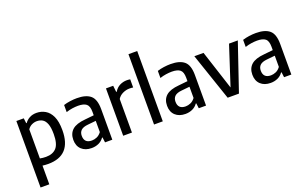

<svg xmlns="http://www.w3.org/2000/svg" viewBox="-108 -1330 3303 2073"><g transform="rotate(-20 1543.0 -294.0)"><path d="M65 220V-544H150L157 -485.5H163Q183 -515 217.2 -533.8Q251.5 -552.5 297 -552.5Q351.5 -552.5 397.2 -526.2Q443 -500 470.8 -440.8Q498.5 -381.5 498.5 -282Q498.5 9.5 230.5 9.5Q214 9.5 197 8.2Q180 7 165.5 5V220ZM234.5 -70.5Q313.5 -70.5 354.8 -116.5Q396 -162.5 396 -273Q396 -350.5 379.5 -392.5Q363 -434.5 334.8 -450.8Q306.5 -467 270.5 -467Q240.5 -467 212 -453.2Q183.5 -439.5 165.5 -411.5V-77.5Q197.5 -70.5 234.5 -70.5Z M731 9Q659 9 616 -31Q573 -71 573 -141.5Q573 -214.5 619.5 -256Q666 -297.5 769 -306L871 -316.5V-356Q871 -423 840.5 -447Q810 -471 745.5 -471Q716 -471 679.8 -465.8Q643.5 -460.5 608.5 -448.5V-530Q642 -541 683.5 -546.8Q725 -552.5 761.5 -552.5Q866 -552.5 917.8 -508.5Q969.5 -464.5 969.5 -351V0H886L878.5 -59H873Q849 -24.5 812 -7.8Q775 9 731 9ZM673.5 -152Q673.5 -67 761 -67Q789 -67 818.2 -79.5Q847.5 -92 871 -123.5V-252.5L777.5 -243Q723 -238 698.2 -215Q673.5 -192 673.5 -152Z M1094.5 0V-544H1177.5L1185.5 -470.5H1191.5Q1216 -511.5 1254.2 -530.8Q1292.5 -550 1336 -550Q1346.5 -550 1356.2 -549Q1366 -548 1374 -546.5V-453Q1363 -455 1352.2 -455.5Q1341.5 -456 1330 -456Q1292.5 -456 1254.5 -438.2Q1216.5 -420.5 1195 -385.5V0Z M1449 0V-808H1549.5V0Z M1808 9Q1736 9 1693 -31Q1650 -71 1650 -141.5Q1650 -214.5 1696.5 -256Q1743 -297.5 1846 -306L1948 -316.5V-356Q1948 -423 1917.5 -447Q1887 -471 1822.5 -471Q1793 -471 1756.8 -465.8Q1720.5 -460.5 1685.5 -448.5V-530Q1719 -541 1760.5 -546.8Q1802 -552.5 1838.5 -552.5Q1943 -552.5 1994.8 -508.5Q2046.5 -464.5 2046.5 -351V0H1963L1955.5 -59H1950Q1926 -24.5 1889 -7.8Q1852 9 1808 9ZM1750.5 -152Q1750.5 -67 1838 -67Q1866 -67 1895.2 -79.5Q1924.5 -92 1948 -123.5V-252.5L1854.5 -243Q1800 -238 1775.2 -215Q1750.5 -192 1750.5 -152Z M2295 0 2110 -544H2215.5L2362 -93.5L2508.5 -544H2609.5L2424.5 0Z M2788 9Q2716 9 2673 -31Q2630 -71 2630 -141.5Q2630 -214.5 2676.5 -256Q2723 -297.5 2826 -306L2928 -316.5V-356Q2928 -423 2897.5 -447Q2867 -471 2802.5 -471Q2773 -471 2736.8 -465.8Q2700.5 -460.5 2665.5 -448.5V-530Q2699 -541 2740.5 -546.8Q2782 -552.5 2818.5 -552.5Q2923 -552.5 2974.8 -508.5Q3026.5 -464.5 3026.5 -351V0H2943L2935.5 -59H2930Q2906 -24.5 2869 -7.8Q2832 9 2788 9ZM2730.5 -152Q2730.5 -67 2818 -67Q2846 -67 2875.2 -79.5Q2904.5 -92 2928 -123.5V-252.5L2834.5 -243Q2780 -238 2755.2 -215Q2730.5 -192 2730.5 -152Z"/></g></svg>

Font: Encode Sans SmCnd Md
Style: Regular
Weight: 500
Width: 4
Designer: Multiple Designers
Foundry: Impallari Type
Version: Version 3.002; ttfautohint (v1.8.3) -l 8 -r 50 -G 200 -x 14 